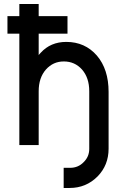

<svg xmlns="http://www.w3.org/2000/svg" viewBox="-20 -720 612 953"><path d="M17 -553H76V0H172V-267Q172 -334 208 -375Q226 -395 248 -405Q270 -415 297 -415Q351 -415 387 -375Q423 -334 423 -267V0V19Q423 58 395 85Q368 113 328 113H296V213H326Q407 213 464 156Q519 100 519 18V0V-264Q519 -376 461 -444Q402 -512 309 -512Q231 -512 182 -458Q180 -455 177 -452.5Q174 -450 172 -446V-553H315V-640H172V-700H76V-640H17Z"/></svg>

Font: Unageo
Style: Medium
Weight: 500
Designer: Richard Sepsi
Foundry: Richard Sepsi
Version: Version 2.000